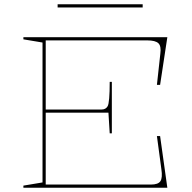

<svg xmlns="http://www.w3.org/2000/svg" viewBox="-20 -883 902 903"><path d="M90 0V-10L180 -25V-683L90 -698V-708H767L733 -484H718L734 -630Q739 -666 725 -679.5Q711 -693 673 -693H195V-368H459Q468 -368 475 -372Q482 -376 486 -383Q491 -391 493.5 -420.5Q496 -450 496 -498H506V-256H496L490 -353H195V-15H690Q724 -15 734.5 -31Q745 -47 739 -87L718 -243H733L767 0ZM251 -848V-863H651V-848Z"/></svg>

Font: Kalnia SemiExpanded Thin
Style: Regular
Weight: 250
Width: 6
Designer: Frida Medrano
Foundry: Frida Medrano
Version: Version 1.105